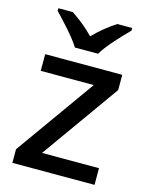

<svg xmlns="http://www.w3.org/2000/svg" viewBox="-116 -839 706 912"><g transform="rotate(15 237.5 -383.0)"><path d="M180 -606H294C320 -651 382 -716 419 -753V-766H346C311 -744 271 -712 236 -676C202 -712 162 -743 127 -766H56V-753C92 -715 153 -651 180 -606ZM439 0V-82H159L431 -464V-539H52V-457H313L35 -67V0Z"/></g></svg>

Font: Noto Sans Gujarati Medium
Style: Regular
Weight: 500
Designer: Jelle Bosma - Monotype Design Team, Universal Thirst
Foundry: Monotype Imaging Inc.
Version: Version 2.106